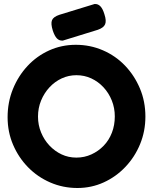

<svg xmlns="http://www.w3.org/2000/svg" viewBox="-20 -921 765 960"><path d="M367 19Q295 19 231.5 -8.5Q168 -36 120.5 -84.5Q73 -133 45.5 -197Q18 -261 18 -335Q18 -410 44.5 -475.5Q71 -541 117.5 -591Q164 -641 226 -669Q288 -697 359 -697Q431 -697 494.5 -669.5Q558 -642 605 -593Q652 -544 679.5 -479Q707 -414 707 -338Q707 -265 680.5 -200.5Q654 -136 607 -86.5Q560 -37 498.5 -9Q437 19 367 19ZM362 -133Q402 -133 437 -149Q472 -165 498.5 -192.5Q525 -220 539.5 -257.5Q554 -295 554 -339Q554 -381 539 -418.5Q524 -456 497.5 -484.5Q471 -513 436.5 -529Q402 -545 362 -545Q323 -545 288.5 -529Q254 -513 227.5 -484.5Q201 -456 185.5 -418.5Q170 -381 170 -338Q170 -296 185.5 -258.5Q201 -221 227.5 -193Q254 -165 288 -149Q322 -133 362 -133ZM294 -718Q276 -717 264.5 -729Q253 -741 244 -768Q233 -803 240 -820Q247 -837 277 -847L453 -901Q470 -902 482 -889.5Q494 -877 502 -850Q513 -817 505.5 -799.5Q498 -782 469 -772Z"/></svg>

Font: Fredoka SemiBold
Style: Regular
Weight: 600
Designer: Ben Nathan
Foundry: Milena B. Brandão, Ben Nathan
Version: Version 2.001